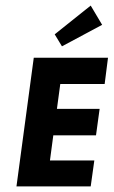

<svg xmlns="http://www.w3.org/2000/svg" viewBox="-20 -668 407 688"><path d="M367 -461H101L39 0H305L318 -93H159L171 -183H324L337 -278H184L196 -367H355ZM176 -545 202 -502 346 -579 305 -648Z"/></svg>

Font: Hussar Tani
Style: Kurs
Weight: 700
Foundry: Cannot Into Space Fonts
Version: Version 0.92